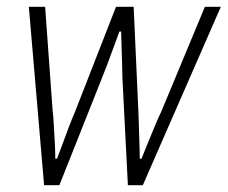

<svg xmlns="http://www.w3.org/2000/svg" viewBox="-20 -546 671 566"><path d="M110 0 65 -526H113L135 -222Q137 -206 138.5 -180Q140 -154 141.5 -126.5Q143 -99 143 -78H148Q156 -98 165 -123Q174 -148 183.5 -173Q193 -198 201 -216L322 -526H374L388 -216Q389 -198 389.5 -173Q390 -148 391 -123Q392 -98 392 -78H397Q405 -98 415.5 -123.5Q426 -149 436.5 -174.5Q447 -200 455 -216L584 -526H631L401 0H357L341 -313Q341 -329 340 -354Q339 -379 338.5 -405.5Q338 -432 337 -453H332Q324 -432 314.5 -405.5Q305 -379 295.5 -354Q286 -329 279 -312L155 0Z"/></svg>

Font: Archivo SemiCondensed Thin
Style: Italic
Weight: 250
Width: 4
Italic angle: -10°
Designer: Hector Gatti
Foundry: Omnibus-Type
Version: Version 2.001